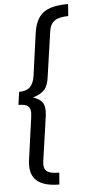

<svg xmlns="http://www.w3.org/2000/svg" viewBox="-63 -869 474 1038"><g transform="rotate(-5 174.0 -350.0)"><path d="M343 -769Q293 -769 268.5 -751.5Q244 -734 239 -696L204 -454Q198 -403 177.5 -381.5Q157 -360 115 -347Q146 -337 161.5 -320Q177 -303 177 -268Q177 -261 175 -241L140 2Q139 8 139 19Q139 47 158 58.5Q177 70 221 70L216 134Q62 134 62 19Q62 -1 64 -12L96 -242Q98 -260 98 -266Q98 -292 83 -303Q68 -314 33 -314L43 -384Q82 -384 102 -403Q122 -422 128 -464L160 -694Q171 -770 213 -802Q255 -834 348 -834Z"/></g></svg>

Font: Fira Sans Book
Style: Italic
Weight: 350
Italic angle: -8°
Designer: bBox Type GmbH & Carrois Corporate GbR & Edenspiekermann AG
Foundry: bBox Type GmbH & Carrois Corporate GbR & Edenspiekermann AG
Version: Version 4.301